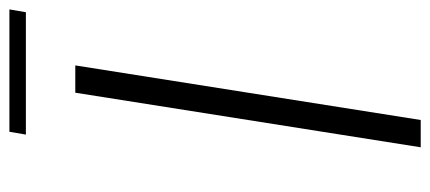

<svg xmlns="http://www.w3.org/2000/svg" viewBox="-273 -641 914 408"><g transform="rotate(-90 184.0 -437.0)"><path d="M191 -734H249L133 0H75ZM108 -874H368L362 -839H102Z"/></g></svg>

Font: Exo Light
Style: Italic
Weight: 300
Italic angle: -9°
Designer: Natanael Gama
Foundry: Natanael Gama
Version: Version 1.500; ttfautohint (v1.6)